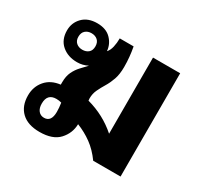

<svg xmlns="http://www.w3.org/2000/svg" viewBox="-125 -730 942 900"><g transform="rotate(30 346.0 -279.5)"><path d="M182 9Q118 9 84 -23.5Q50 -56 50 -113Q50 -160 78.5 -193.5Q107 -227 158 -233Q158 -239 158 -246Q158 -279 169 -302Q180 -325 196.5 -342.5Q213 -360 228 -376Q201 -362 171 -362Q121 -362 88.5 -390Q56 -418 56 -468Q56 -510 84.5 -539Q113 -568 163 -568Q211 -568 237.5 -541Q264 -514 267 -477Q279 -490 284 -512Q289 -534 289 -559H364Q374 -506 374 -453Q374 -413 364 -385Q354 -357 340.5 -335Q327 -313 317 -291.5Q307 -270 307 -245Q307 -239 308 -233Q400 -208 469 -147V-559H616V0H468Q437 -43 400.5 -69.5Q364 -96 321 -113Q320 -64 286.5 -27.5Q253 9 182 9ZM163 -425Q183 -425 196 -436Q209 -447 209 -469Q209 -491 196 -502.5Q183 -514 163 -514Q143 -514 130 -502.5Q117 -491 117 -469Q117 -448 130 -436.5Q143 -425 163 -425ZM167 -59Q206 -59 206 -113Q206 -136 202 -161Q189 -165 174 -165Q125 -165 125 -112Q125 -87 136.5 -73Q148 -59 167 -59Z"/></g></svg>

Font: Noto Sans Thai Looped
Style: Bold
Weight: 700
Designer: Sasikarn Vongin, Ben Mitchell
Foundry: The Fontpad Ltd
Version: Version 1.001; ttfautohint (v1.8.4.7-5d5b)